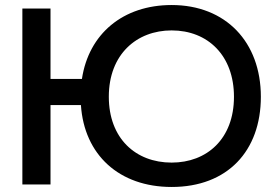

<svg xmlns="http://www.w3.org/2000/svg" viewBox="-20 -734 1103 764"><path d="M911 -349C911 -181 803 -87 663 -87C519 -87 413 -184 413 -349C413 -518 524 -613 663 -613C807 -613 911 -513 911 -349ZM663 10C885 10 1018 -133 1018 -349C1018 -567 878 -714 663 -714C469 -714 333 -599 306 -420H181V-700H69V0H181V-316H302C315 -118 454 10 663 10Z"/></svg>

Font: Mint Spirit
Style: Bold
Weight: 700
Designer: HARENDAL Hirwen
Foundry: Arkandis Digital Foundry.
Version: Version 1.004;FFEdit